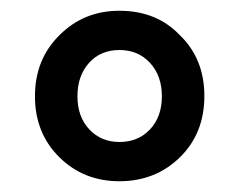

<svg xmlns="http://www.w3.org/2000/svg" viewBox="-20 -798 444 357"><path d="M202 -461Q136 -461 91 -505Q45 -550 45 -619Q45 -688 91 -733Q136 -778 202 -778Q271 -778 314 -733Q360 -689 360 -619.5Q360 -550 314.5 -505.5Q269 -461 202 -461ZM202 -534Q237 -534 259 -557.5Q281 -581 281 -619Q281 -657 259 -681Q237 -705 202 -705Q167 -705 145.5 -681Q124 -657 124 -619Q124 -581 146 -557.5Q168 -534 202 -534Z"/></svg>

Font: GenSenRounded JP B
Style: Regular
Weight: 700
Version: Version 1.501;PS 1;hotconv 16.6.51;makeotf.lib2.5.65220